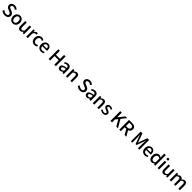

<svg xmlns="http://www.w3.org/2000/svg" viewBox="1679 -5520 10256 10256"><g transform="rotate(45 6807.0 -392.0)"><path d="M307 13C468 13 566 -83 566 -201C566 -309 503 -363 416 -400L315 -443C255 -467 196 -491 196 -554C196 -613 245 -649 320 -649C385 -649 436 -624 482 -583L543 -657C487 -714 406 -750 320 -750C180 -750 78 -663 78 -547C78 -440 157 -384 228 -354L330 -310C398 -280 448 -259 448 -192C448 -130 398 -88 309 -88C238 -88 166 -122 113 -175L45 -95C112 -27 206 13 307 13Z M915 13C1051 13 1174 -92 1174 -274C1174 -458 1051 -564 915 -564C779 -564 656 -458 656 -274C656 -92 779 13 915 13ZM915 -81C829 -81 775 -158 775 -274C775 -391 829 -469 915 -469C1002 -469 1056 -391 1056 -274C1056 -158 1002 -81 915 -81Z M1470 13C1546 13 1600 -25 1650 -83H1653L1662 0H1756V-550H1641V-168C1595 -110 1560 -86 1509 -86C1444 -86 1417 -123 1417 -218V-550H1302V-204C1302 -64 1353 13 1470 13Z M1929 0H2043V-343C2078 -430 2132 -461 2177 -461C2199 -461 2213 -458 2232 -452L2253 -552C2236 -560 2218 -564 2191 -564C2132 -564 2074 -522 2035 -451H2032L2023 -550H1929Z M2551 13C2614 13 2679 -10 2729 -55L2682 -131C2649 -103 2608 -81 2562 -81C2470 -81 2407 -158 2407 -274C2407 -391 2473 -469 2565 -469C2603 -469 2634 -453 2664 -426L2721 -501C2681 -536 2630 -564 2560 -564C2415 -564 2288 -458 2288 -274C2288 -92 2402 13 2551 13Z M3047 13C3119 13 3182 -11 3233 -45L3193 -118C3153 -92 3111 -77 3062 -77C2967 -77 2901 -140 2892 -245H3249C3252 -258 3254 -281 3254 -303C3254 -459 3176 -564 3030 -564C2901 -564 2779 -453 2779 -274C2779 -93 2898 13 3047 13ZM2891 -324C2902 -421 2963 -474 3032 -474C3112 -474 3155 -419 3155 -324Z M3618 0H3734V-335H4049V0H4165V-736H4049V-436H3734V-736H3618Z M4478 13C4544 13 4603 -20 4653 -63H4656L4666 0H4760V-331C4760 -477 4697 -564 4560 -564C4472 -564 4395 -528 4338 -492L4381 -414C4428 -444 4482 -470 4540 -470C4621 -470 4644 -414 4645 -350C4416 -325 4316 -264 4316 -146C4316 -49 4383 13 4478 13ZM4513 -78C4464 -78 4427 -100 4427 -154C4427 -216 4482 -257 4645 -277V-142C4600 -101 4561 -78 4513 -78Z M4923 0H5037V-390C5086 -439 5121 -465 5172 -465C5237 -465 5265 -427 5265 -332V0H5380V-346C5380 -486 5328 -564 5211 -564C5136 -564 5080 -523 5029 -474H5026L5017 -550H4923Z M5992 13C6153 13 6251 -83 6251 -201C6251 -309 6188 -363 6101 -400L6000 -443C5940 -467 5881 -491 5881 -554C5881 -613 5930 -649 6005 -649C6070 -649 6121 -624 6167 -583L6228 -657C6172 -714 6091 -750 6005 -750C5865 -750 5763 -663 5763 -547C5763 -440 5842 -384 5913 -354L6015 -310C6083 -280 6133 -259 6133 -192C6133 -130 6083 -88 5994 -88C5923 -88 5851 -122 5798 -175L5730 -95C5797 -27 5891 13 5992 13Z M6510 13C6576 13 6635 -20 6685 -63H6688L6698 0H6792V-331C6792 -477 6729 -564 6592 -564C6504 -564 6427 -528 6370 -492L6413 -414C6460 -444 6514 -470 6572 -470C6653 -470 6676 -414 6677 -350C6448 -325 6348 -264 6348 -146C6348 -49 6415 13 6510 13ZM6545 -78C6496 -78 6459 -100 6459 -154C6459 -216 6514 -257 6677 -277V-142C6632 -101 6593 -78 6545 -78Z M6955 0H7069V-390C7118 -439 7153 -465 7204 -465C7269 -465 7297 -427 7297 -332V0H7412V-346C7412 -486 7360 -564 7243 -564C7168 -564 7112 -523 7061 -474H7058L7049 -550H6955Z M7728 13C7864 13 7937 -62 7937 -154C7937 -258 7852 -292 7775 -321C7715 -343 7658 -361 7658 -408C7658 -446 7686 -476 7746 -476C7792 -476 7831 -456 7869 -428L7923 -499C7878 -534 7818 -564 7744 -564C7623 -564 7549 -495 7549 -403C7549 -310 7633 -271 7706 -243C7766 -220 7828 -198 7828 -148C7828 -106 7797 -74 7731 -74C7672 -74 7624 -98 7575 -137L7521 -63C7574 -19 7652 13 7728 13Z M8294 0H8410V-222L8523 -360L8731 0H8860L8594 -452L8822 -736H8693L8413 -388H8410V-736H8294Z M9073 -643H9184C9291 -643 9349 -612 9349 -523C9349 -434 9291 -390 9184 -390H9073ZM9490 0 9310 -312C9403 -341 9464 -409 9464 -523C9464 -682 9350 -736 9198 -736H8957V0H9073V-297H9192L9359 0Z M9837 0H9941V-364C9941 -430 9932 -525 9927 -592H9931L9989 -422L10118 -71H10190L10318 -422L10377 -592H10381C10375 -525 10366 -430 10366 -364V0H10474V-736H10340L10207 -364C10190 -315 10176 -265 10159 -215H10154C10137 -265 10122 -315 10105 -364L9970 -736H9837Z M10886 13C10958 13 11021 -11 11072 -45L11032 -118C10992 -92 10950 -77 10901 -77C10806 -77 10740 -140 10731 -245H11088C11091 -258 11093 -281 11093 -303C11093 -459 11015 -564 10869 -564C10740 -564 10618 -453 10618 -274C10618 -93 10737 13 10886 13ZM10730 -324C10741 -421 10802 -474 10871 -474C10951 -474 10994 -419 10994 -324Z M11412 13C11474 13 11531 -20 11572 -62H11575L11585 0H11679V-797H11564V-593L11569 -502C11524 -540 11484 -564 11421 -564C11298 -564 11185 -453 11185 -274C11185 -92 11274 13 11412 13ZM11439 -82C11353 -82 11304 -151 11304 -276C11304 -395 11366 -468 11443 -468C11484 -468 11523 -455 11564 -418V-149C11524 -103 11485 -82 11439 -82Z M11852 0H11966V-550H11852ZM11909 -653C11951 -653 11983 -681 11983 -721C11983 -762 11951 -789 11909 -789C11867 -789 11836 -762 11836 -721C11836 -681 11867 -653 11909 -653Z M12300 13C12376 13 12430 -25 12480 -83H12483L12492 0H12586V-550H12471V-168C12425 -110 12390 -86 12339 -86C12274 -86 12247 -123 12247 -218V-550H12132V-204C12132 -64 12183 13 12300 13Z M12759 0H12873V-390C12919 -440 12960 -465 12997 -465C13060 -465 13089 -427 13089 -332V0H13204V-390C13250 -440 13290 -465 13328 -465C13390 -465 13420 -427 13420 -332V0H13535V-346C13535 -486 13481 -564 13366 -564C13297 -564 13241 -521 13187 -463C13163 -526 13117 -564 13035 -564C12967 -564 12912 -523 12865 -473H12862L12853 -550H12759Z"/></g></svg>

Font: Source Han Sans KR Medium
Style: Regular
Weight: 500
Designer: Ryoko NISHIZUKA (kana & ideographs); Paul D. Hunt (Latin, Greek & Cyrillic); Wenlong ZHANG (bopomofo); Sandoll Communica
Foundry: Adobe Systems Incorporated
Version: Version 1.001;PS 1.001;hotconv 1.0.78;makeotf.lib2.5.61930